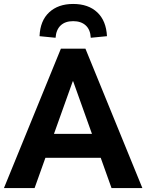

<svg xmlns="http://www.w3.org/2000/svg" viewBox="-33 -951 740 971"><path d="M-13 0 275 -705H399L687 0H531L461 -196L518 -153H154L212 -196L142 0ZM335 -540 226 -235 205 -274H467L446 -235L337 -540ZM248 -760 167 -768Q170 -846 215.5 -888.5Q261 -931 337 -931Q414 -931 459 -888.5Q504 -846 508 -768L426 -760Q424 -801 400.5 -822.5Q377 -844 337 -844Q297 -844 274 -822.5Q251 -801 248 -760Z"/></svg>

Font: Nunito Sans 12pt ExtraLight
Style: Weight 830 Width 84 Optical size 12.0 YTLC 445
Weight: 830
Width: 4
Designer: Vernon Adams
Foundry: Vernon Adams
Version: Version 3.101;gftools[0.9.27]